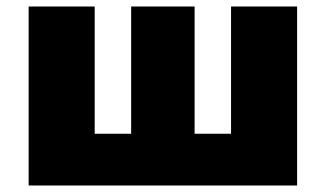

<svg xmlns="http://www.w3.org/2000/svg" viewBox="-20 -570 1001 590"><path d="M68 -550H271V-159H383V-550H578V-159H690V-550H893V0H68Z"/></svg>

Font: Nebula Sans Black
Style: Regular
Weight: 900
Designer: Paul D. Hunt for Adobe (as Source Sans)
Foundry: Nebula Entertainment & Broadcasting LLC
Version: Version 1.010